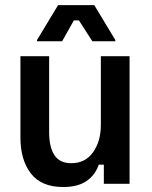

<svg xmlns="http://www.w3.org/2000/svg" viewBox="-20 -720 594 752"><path d="M227.5 12.5Q141.7 12.5 100.8 -40.8Q60 -94.2 60 -180.8V-500H172.5V-201.7Q172.5 -143.3 193.3 -112.1Q214.2 -80.8 259.2 -80.8Q314.2 -80.8 344.6 -123.8Q375 -166.7 375 -230.8V-500H487.5V0H386.7V-75H366.7Q353.3 -35 319.2 -11.2Q285 12.5 227.5 12.5ZM125 -558.3V-563.3L207.5 -700H349.2L431.7 -563.3V-558.3H341.7L289.2 -640H269.2L223.3 -558.3Z"/></svg>

Font: Familjen Grotesk GF Medium
Style: Regular
Weight: 500
Designer: Anders Wikstroem, Jonas Baeckman, Matilda Gysing, Kristian Moeller
Foundry: Familjen STHLM AB
Version: Version 2.000; Beta; Release 4; Build 6